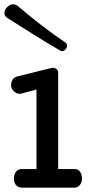

<svg xmlns="http://www.w3.org/2000/svg" viewBox="-35 -866 412 886"><path d="M0 0ZM29.3 -42Q29.3 -60.1 38.3 -73Q47.4 -85.9 66.4 -85.9H133.3V-453.1L63 -434.1Q62 -433.6 60.3 -433.3Q58.6 -433.1 56.2 -433.1Q41.5 -433.1 28.8 -445.1Q16.1 -457 16.1 -472.2Q16.1 -487.8 23.4 -498.8Q30.8 -509.8 44.4 -513.2L200.2 -551.8Q201.7 -552.2 203.6 -552.7Q205.6 -553.2 208 -553.2Q218.8 -553.2 226.1 -546.9Q233.4 -540.5 233.4 -529.8V-85.9H308.1Q326.7 -85.9 335 -72.5Q343.3 -59.1 343.3 -41Q343.3 -24.9 333.7 -12.5Q324.2 0 307.1 0H69.3Q48.8 0 39.1 -11.7Q29.3 -23.4 29.3 -42ZM274.4 -655.3Q274.4 -646 267.1 -637.9Q259.8 -629.9 250.5 -629.9Q248 -629.9 245.8 -630.9Q243.7 -631.8 241.7 -633.3Q182.6 -667 119.1 -707.3Q55.7 -747.6 -1.5 -783.2Q-7.8 -787.6 -11.2 -793.2Q-14.6 -798.8 -14.6 -805.2Q-14.6 -820.3 -1.7 -833.3Q11.2 -846.2 26.4 -846.2Q32.2 -846.2 37.4 -844.2Q42.5 -842.3 46.4 -838.9Q95.7 -796.4 153.8 -751.5Q211.9 -706.5 266.6 -669.9Q270.5 -667.5 272.5 -663.8Q274.4 -660.2 274.4 -655.3Z"/></svg>

Font: Cutive
Style: Regular
Weight: 400
Designer: Vernon Adams
Version: Version 1.002